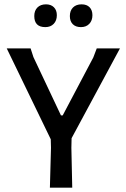

<svg xmlns="http://www.w3.org/2000/svg" viewBox="-20 -865 581 885"><path d="M189 -740Q138 -740 138 -791Q138 -816 152.5 -830.5Q167 -845 192 -845Q215 -845 228.5 -831.5Q242 -818 242 -795Q242 -770 227.5 -755Q213 -740 189 -740ZM302 -791Q302 -816 316.5 -830.5Q331 -845 356 -845Q380 -845 393 -831.5Q406 -818 406 -795Q406 -770 391.5 -755Q377 -740 353 -740Q329 -740 315.5 -753.5Q302 -767 302 -791ZM310 -228 309 -184 313 0H210L215 -184L214 -223L11 -642H121L134 -602L261 -333H269L410 -600L426 -642H533Z"/></svg>

Font: Alegreya Sans SC Medium
Style: Regular
Weight: 500
Designer: Juan Pablo del Peral
Foundry: Huerta Tipografica
Version: Version 2.001;PS 002.001;hotconv 1.0.88;makeotf.lib2.5.64775